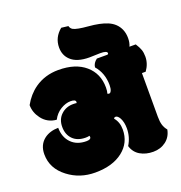

<svg xmlns="http://www.w3.org/2000/svg" viewBox="-156 -1035 1108 1174"><g transform="rotate(-20 397.5 -448.5)"><path d="M472.7 -671.9Q390.6 -671.9 351.6 -709.5Q317.9 -741.2 317.9 -792Q317.9 -857.4 371.6 -901.4L416.5 -896Q420.4 -879.4 435.1 -871.1Q458 -858.9 529.8 -853Q606.9 -846.7 651.9 -827.6Q704.1 -805.7 724.1 -757.8Q734.4 -733.4 734.4 -702.6Q734.4 -671.9 724.1 -649.9H765.1Q781.7 -624 788.3 -605Q794.9 -585.9 794.9 -560.1Q794.9 -513.7 765.1 -472.2H740.7V-188Q740.7 -155.8 747.1 -134.5Q753.4 -113.3 768.6 -95.2Q759.8 -48.8 725.1 -22.5Q690.4 3.9 642.3 3.9Q594.2 3.9 557.9 -17.3Q521.5 -38.6 508.8 -81.5Q538.6 -129.9 538.6 -186.5Q538.6 -226.1 524.4 -253.4Q511.7 -276.4 497.6 -276.4Q488.3 -276.4 485.4 -268.1Q512.7 -236.8 512.7 -188Q512.7 -103 445.8 -50.5Q378.9 2 265.6 2Q165.5 2 90.3 -55.7Q9.8 -116.7 9.8 -209Q9.8 -271.5 54.2 -305.2Q90.3 -332 145 -333Q145.5 -271.5 181.9 -234.1Q218.3 -196.8 279.8 -196.8Q309.6 -196.8 309.6 -213.4Q309.6 -217.3 308.1 -221.7Q296.9 -218.8 283.2 -218.8Q230 -218.8 200 -249Q169.9 -279.3 169.9 -328.9Q169.9 -378.4 201.7 -408.2Q233.4 -438 279.8 -438Q296.4 -438 302.7 -436.5Q304.2 -439.5 304.2 -442.9Q304.2 -460 271.7 -460Q239.3 -460 205.8 -439.5Q172.4 -418.9 153.8 -382.3Q94.2 -387.2 59.1 -434.1Q28.3 -475.1 28.3 -522.9Q61 -582 111.8 -618.2Q178.7 -665 266.1 -665Q377 -665 440.4 -610.4Q503.9 -555.7 503.9 -465.3Q503.9 -439.9 499 -425.8Q502.9 -422.9 510.5 -422.9Q518.1 -422.9 523.9 -435.5Q529.8 -448.2 529.8 -470.7Q529.8 -549.3 482.9 -603Q485.8 -630.4 512.2 -649.9H580.1Q587.4 -651.4 587.4 -657.7Q587.4 -673.8 542.5 -673.8Z"/></g></svg>

Font: Modak
Style: Regular
Weight: 400
Version: Version 1.036;PS Version 1.000;hotconv 1.0.79;makeotf.lib2.5